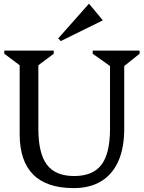

<svg xmlns="http://www.w3.org/2000/svg" viewBox="-20 -950 739 986"><path d="M545 -611 456 -674V-690H697V-674L618 -611V-289Q618 -191 588 -123Q558 -55 500 -19.5Q442 16 359 16Q220 16 150.5 -53.5Q81 -123 81 -262V-615L2 -674V-690H256V-674L177 -615V-289Q177 -162 221 -104Q265 -46 361 -46Q457 -46 501 -104Q545 -162 545 -289ZM292 -739 279 -753 436 -930H438L507 -847V-845Z"/></svg>

Font: Platypi Light
Style: Regular
Weight: 300
Designer: David Sargent
Foundry: Bolt Cutter Type
Version: Version 1.200